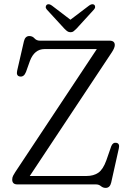

<svg xmlns="http://www.w3.org/2000/svg" viewBox="-20 -898 634 935"><path d="M525 -644 125 -41H401.5Q436 -41 459 -57Q482 -73 498 -117.5L522 -186.5Q530 -205.5 546.5 -202.5Q564.5 -199.5 558.5 -174.5L521.5 -9Q515.5 17 494.5 17Q481.5 17 471.5 8.5Q461.5 0 447 0H64.5Q39.5 0 39.5 -23.5Q39.5 -34 44 -42.5Q48.5 -51 54 -59.5L451.5 -659H197Q148 -659 126 -602L106.5 -547.5Q96.5 -522 76.5 -525.5Q58 -528.5 63.5 -553.5L96.5 -697Q102.5 -722.5 123 -722.5Q138 -722.5 148 -711.2Q158 -700 174 -700H513Q539 -700 539 -678.5Q539 -665.5 525 -644ZM353 -759Q345 -751 338.8 -746Q332.5 -741 324 -741Q314.5 -741 307.8 -745.8Q301 -750.5 293 -759L208 -851.5Q202 -858.5 202.8 -864.8Q203.5 -871 207.5 -874.5Q217 -882 232.5 -871L323 -802L414 -871Q429.5 -882 439 -874.5Q443 -871.5 443.2 -864.8Q443.5 -858 437.5 -851.5Z"/></svg>

Font: Fraunces 72pt SuperSoft Light
Style: Regular
Weight: 300
Version: Version 1.000;[0bf87f6ff]